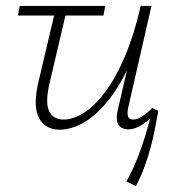

<svg xmlns="http://www.w3.org/2000/svg" viewBox="-20 -430 589 644"><path d="M180 5Q150 5 129 -11.5Q108 -28 102 -61.5Q96 -95 107 -147L169 -410H207L146 -150Q131 -85 145 -57Q159 -29 193 -29Q226 -29 262 -52Q298 -75 333.5 -122.5Q369 -170 399.5 -242Q430 -314 452 -410H479Q454 -301 419 -222.5Q384 -144 343.5 -93.5Q303 -43 261 -19Q219 5 180 5ZM436 194 404 179Q425 141 441 100.5Q457 60 469 20Q481 -20 489 -56L511 -58Q506 -29 499.5 3.5Q493 36 484 69Q475 102 463 134Q451 166 436 194ZM40 -378 46 -410H333L327 -378ZM410 4Q395 4 385 -3.5Q375 -11 372.5 -25.5Q370 -40 375 -61L456 -410H488L410 -69Q406 -50 409.5 -39.5Q413 -29 427 -29Q441 -29 457 -39.5Q473 -50 491 -68L511 -58Q483 -29 458 -12.5Q433 4 410 4Z"/></svg>

Font: Ysabeau Office ExtraLight
Style: Italic
Weight: 250
Italic angle: -12°
Designer: Christian Thalmann (Catharsis Fonts)
Version: Version 2.001;gftools[0.9.30]; featfreeze: tnum,lnum,ss02